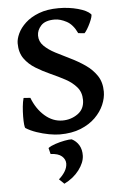

<svg xmlns="http://www.w3.org/2000/svg" viewBox="-60 -672 633 983"><g transform="rotate(-5 256.5 -181.0)"><path d="M400.4 -490.7 368.2 -493.7Q346.7 -539.6 314.2 -556.6Q281.7 -573.7 253.9 -573.7Q205.1 -573.7 183.6 -550.3Q162.1 -526.9 162.1 -499Q162.1 -468.3 184.6 -446Q207 -423.8 242.4 -405.3Q277.8 -386.7 317.4 -367.7Q356.9 -348.6 392.3 -324.2Q427.7 -299.8 450.2 -266.1Q472.7 -232.4 472.7 -184.1Q472.7 -151.4 457.8 -116.7Q442.9 -82 412.8 -52.2Q382.8 -22.5 337.2 -3.9Q291.5 14.6 229.5 14.6Q206.1 14.6 174.3 8.8Q142.6 2.9 111.1 -7.8Q79.6 -18.6 56.6 -33.2Q53.2 -35.2 51.5 -52Q49.8 -68.8 50 -93.5Q50.3 -118.2 52.7 -143.6Q55.2 -168.9 60.5 -187.5L95.2 -185.1Q117.2 -127.4 158.4 -91.3Q199.7 -55.2 249.5 -55.2Q293.5 -55.2 328.1 -79.8Q362.8 -104.5 362.8 -150.9Q362.8 -190.4 340.3 -216.8Q317.9 -243.2 283 -262Q248 -280.8 208.7 -298.3Q169.4 -315.9 134.3 -337.4Q99.1 -358.9 76.9 -390.1Q54.7 -421.4 54.7 -468.8Q54.7 -491.2 67.6 -519Q80.6 -546.9 107.7 -572Q134.8 -597.2 177.2 -613.5Q219.7 -629.9 278.8 -629.9Q331.5 -629.9 377.9 -617.2Q424.3 -604.5 442.4 -585Q445.8 -582 442.1 -569.3Q438.5 -556.6 430.9 -540.3Q423.3 -523.9 414.8 -510Q406.2 -496.1 400.4 -490.7ZM336.9 133.8Q335.4 168.9 307.1 206.5Q278.8 244.1 230.5 268.1L204.6 243.2Q223.6 227.1 236.1 207Q248.5 187 249 166Q249 144 230.7 127.9Q212.4 111.8 173.3 110.4L165.5 79.1Q177.7 69.3 201.9 61.3Q226.1 53.2 250.5 48.6Q274.9 43.9 287.6 44.9Q311 56.6 324.5 79.3Q337.9 102.1 336.9 133.8Z"/></g></svg>

Font: Gentium Plus
Style: Bold
Weight: 700
Designer: Victor Gaultney, Annie Olsen, Iska Routamaa, Becca Hirsbrunner
Foundry: SIL International
Version: Version 6.101